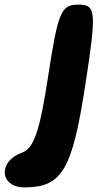

<svg xmlns="http://www.w3.org/2000/svg" viewBox="-20 -570 423 832"><path d="M189 -242C153 -4 127 73 76 91C-30 129 -22 242 86 242C249 242 293 167 350 -204C399 -521 396 -550 320 -550C245 -550 232 -521 189 -242Z"/></svg>

Font: Hussar Skorodowane
Style: Ky
Weight: 700
Foundry: Cannot Into Space Fonts
Version: Version 0.892